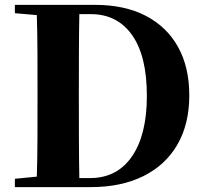

<svg xmlns="http://www.w3.org/2000/svg" viewBox="-20 -767 839 787"><path d="M305.2 -37.1H349.1Q460 -37.1 521 -126Q582 -214.8 582 -374Q582 -538.1 521.2 -623.5Q460.4 -709 353 -709H305.2Q303.7 -631.8 303.5 -553Q303.2 -474.1 303.2 -393.1V-359.9Q303.2 -275.9 303.5 -195.8Q303.7 -115.7 305.2 -37.1ZM41 -747.1H369.1Q491.2 -747.1 577.6 -702.1Q664.1 -657.2 710 -574.2Q755.9 -491.2 755.9 -376Q755.9 -258.8 707.3 -174.6Q658.7 -90.3 567.9 -45.2Q477.1 0 351.1 0H41V-34.2L130.9 -43Q133.3 -118.7 133.5 -197.3Q133.8 -275.9 133.8 -359.9V-393.1Q133.8 -471.7 133.5 -549.8Q133.3 -627.9 130.9 -705.1L41 -712.9Z"/></svg>

Font: Source Han Serif JP Heavy
Style: Regular
Weight: 900
Designer: Ryoko NISHIZUKA  (kana & ideographs); Frank Grießhammer (Latin, Greek & Cyrillic); Wenlong ZHANG  (bopomofo); Sandoll Co
Foundry: Adobe Systems Incorporated
Version: Version 1.001;PS 1.001;hotconv 16.6.54;makeotf.lib2.5.65590